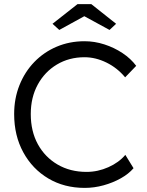

<svg xmlns="http://www.w3.org/2000/svg" viewBox="-20 -906 716 936"><path d="M393 10Q293 10 215.5 -36Q138 -82 93.5 -163.5Q49 -245 49 -350Q49 -426 75 -491Q101 -556 147.5 -604Q194 -652 256.5 -678.5Q319 -705 392 -705Q441 -705 489 -689.5Q537 -674 577.5 -647Q618 -620 644 -585L590 -529Q552 -575 499 -601Q446 -627 392 -627Q317 -627 257.5 -591.5Q198 -556 164 -493.5Q130 -431 130 -350Q130 -266 164.5 -203Q199 -140 260.5 -104Q322 -68 402 -68Q457 -68 508.5 -91Q560 -114 591 -151L631 -86Q607 -58 568.5 -36.5Q530 -15 484.5 -2.5Q439 10 393 10ZM269 -760 236 -790 358 -886H425L546 -790L514 -760L391 -827Z"/></svg>

Font: Lexend Light
Style: Regular
Weight: 300
Designer: Bonnie Shaver-Troup, Thomas Jockin
Foundry: Lexend
Version: Version 1.007; ttfautohint (v1.8.3)